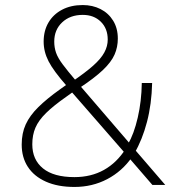

<svg xmlns="http://www.w3.org/2000/svg" viewBox="-20 -733 704 761"><path d="M275 8Q209 8 162 -13Q115 -34 90.5 -71.5Q66 -109 66 -160Q66 -205 82 -240Q98 -275 132 -308.5Q166 -342 218 -379L249 -401L244 -393Q192 -452 172.5 -490Q153 -528 153 -568Q153 -611 172 -643.5Q191 -676 226 -694.5Q261 -713 308 -713Q347 -713 378.5 -697Q410 -681 428.5 -651Q447 -621 447 -580Q447 -546 434 -516.5Q421 -487 388 -455.5Q355 -424 293 -383L295 -396L497 -161H487Q511 -202 526 -267Q541 -332 542 -404H583Q581 -320 562.5 -249.5Q544 -179 513 -126L511 -144L635 0H584L489 -110H503Q464 -54 405 -23Q346 8 275 8ZM275 -31Q341 -31 392 -59.5Q443 -88 478 -143V-123L261 -372H274L242 -349Q192 -314 162.5 -285Q133 -256 120.5 -227Q108 -198 108 -161Q108 -100 150.5 -65.5Q193 -31 275 -31ZM308 -674Q258 -674 226.5 -644.5Q195 -615 195 -568Q195 -545 202 -524.5Q209 -504 228 -478.5Q247 -453 281 -413L265 -409Q318 -445 349 -472.5Q380 -500 393.5 -525Q407 -550 407 -576Q407 -620 379.5 -647Q352 -674 308 -674Z"/></svg>

Font: Nunito Sans 12pt ExtraLight 12pt ExtraLight
Style: Regular
Weight: 250
Version: Version 3.101;gftools[0.9.27]